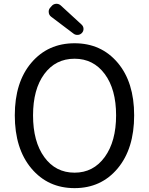

<svg xmlns="http://www.w3.org/2000/svg" viewBox="-20 -974 781 1007"><path d="M57.6 -369.1Q57.6 -543 144.5 -645Q231.4 -747.1 371.1 -747.1Q510.7 -747.1 597.2 -645Q683.6 -543 683.6 -369.1Q683.6 -194.3 597.2 -90.8Q510.7 12.7 371.1 12.7Q231.4 12.7 144.5 -90.8Q57.6 -194.3 57.6 -369.1ZM371.1 -68.4Q469.7 -68.4 529.3 -150.4Q588.9 -232.4 588.9 -369.1Q588.9 -505.9 529.3 -585.9Q469.7 -666 371.1 -666Q271.5 -666 212.4 -585.9Q153.3 -505.9 153.3 -368.7Q153.3 -231.4 212.4 -149.9Q271.5 -68.4 371.1 -68.4ZM410.2 -801.8Q401.4 -792 388.7 -791Q386.7 -791 384.8 -791Q374 -791 365.2 -797.9L249 -885.7Q235.4 -895.5 235.4 -913.1Q235.4 -924.8 243.2 -933.6L251 -942.4Q259.8 -953.1 274.4 -954.1Q275.4 -954.1 276.4 -954.1Q289.1 -954.1 298.8 -945.3L407.2 -845.7Q418 -835.9 418 -822.3Q418 -810.5 410.2 -801.8Z"/></svg>

Font: Gen Jyuu GothicL Regular
Style: Regular
Weight: 400
Designer: [Source Han Sans]
Ryoko NISHIZUKA  (kana & ideographs); Paul D. Hunt (Latin, Greek & Cyrillic); Wenlong ZHANG  (bopomofo
Version: Version 1.002.20150607